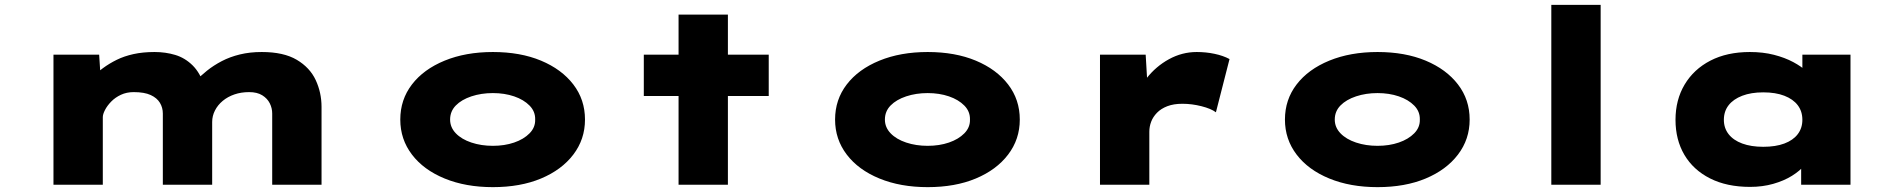

<svg xmlns="http://www.w3.org/2000/svg" viewBox="-20 -760 7832 790"><path d="M200 0V-535H388L396 -411L353 -439Q377 -460 403.5 -479.5Q430 -499 460.5 -514Q491 -529 529.5 -537.5Q568 -546 616 -546Q661 -546 701 -534Q741 -522 772.5 -491Q804 -460 822 -404L771 -409L781 -423Q804 -447 831.5 -469Q859 -491 892.5 -508.5Q926 -526 967 -536Q1008 -546 1057 -546Q1147 -546 1201 -514Q1255 -482 1279 -430.5Q1303 -379 1303 -320V0H1100V-293Q1100 -315 1090 -335Q1080 -355 1059 -368Q1038 -381 1005 -381Q972 -381 944.5 -371.5Q917 -362 896.5 -345Q876 -328 864.5 -305.5Q853 -283 853 -258V0H650V-293Q650 -317 638 -337Q626 -357 600 -369Q574 -381 530 -381Q501 -381 477.5 -370Q454 -359 437.5 -342Q421 -325 412 -307.5Q403 -290 403 -278V0Z M2008 10Q1896 10 1809.5 -25.5Q1723 -61 1675 -124Q1627 -187 1627 -268Q1627 -350 1675 -412.5Q1723 -475 1809.5 -510.5Q1896 -546 2008 -546Q2121 -546 2206 -510.5Q2291 -475 2339 -412.5Q2387 -350 2387 -268Q2387 -187 2339 -124Q2291 -61 2206 -25.5Q2121 10 2008 10ZM2008 -160Q2056 -160 2095.5 -173.5Q2135 -187 2159 -211.5Q2183 -236 2182 -268Q2183 -301 2159 -325.5Q2135 -350 2095.5 -363.5Q2056 -377 2008 -377Q1960 -377 1919.5 -363.5Q1879 -350 1855.5 -326Q1832 -302 1832 -268Q1832 -236 1855.5 -211.5Q1879 -187 1919.5 -173.5Q1960 -160 2008 -160Z M2772 0V-700H2975V0ZM2629 -365V-535H3143V-365Z M3797 10Q3685 10 3598.5 -25.5Q3512 -61 3464 -124Q3416 -187 3416 -268Q3416 -350 3464 -412.5Q3512 -475 3598.5 -510.5Q3685 -546 3797 -546Q3910 -546 3995 -510.5Q4080 -475 4128 -412.5Q4176 -350 4176 -268Q4176 -187 4128 -124Q4080 -61 3995 -25.5Q3910 10 3797 10ZM3797 -160Q3845 -160 3884.5 -173.5Q3924 -187 3948 -211.5Q3972 -236 3971 -268Q3972 -301 3948 -325.5Q3924 -350 3884.5 -363.5Q3845 -377 3797 -377Q3749 -377 3708.5 -363.5Q3668 -350 3644.5 -326Q3621 -302 3621 -268Q3621 -236 3644.5 -211.5Q3668 -187 3708.5 -173.5Q3749 -160 3797 -160Z M4506 0V-535H4694L4706 -331L4641 -325Q4658 -387 4697 -437Q4736 -487 4790 -516.5Q4844 -546 4904 -546Q4942 -546 4977.5 -538.5Q5013 -531 5039 -517L4983 -298Q4963 -313 4923.5 -323Q4884 -333 4845 -333Q4809 -333 4783 -323Q4757 -313 4740.5 -296Q4724 -279 4716.5 -259Q4709 -239 4709 -218V0Z M5648 10Q5536 10 5449.5 -25.5Q5363 -61 5315 -124Q5267 -187 5267 -268Q5267 -350 5315 -412.5Q5363 -475 5449.5 -510.5Q5536 -546 5648 -546Q5761 -546 5846 -510.5Q5931 -475 5979 -412.5Q6027 -350 6027 -268Q6027 -187 5979 -124Q5931 -61 5846 -25.5Q5761 10 5648 10ZM5648 -160Q5696 -160 5735.5 -173.5Q5775 -187 5799 -211.5Q5823 -236 5822 -268Q5823 -301 5799 -325.5Q5775 -350 5735.5 -363.5Q5696 -377 5648 -377Q5600 -377 5559.5 -363.5Q5519 -350 5495.5 -326Q5472 -302 5472 -268Q5472 -236 5495.5 -211.5Q5519 -187 5559.5 -173.5Q5600 -160 5648 -160Z M6363 0V-740H6566V0Z M7181 9Q7085 9 7016 -26Q6947 -61 6910.5 -123Q6874 -185 6874 -267Q6874 -349 6911.5 -412Q6949 -475 7017.5 -510.5Q7086 -546 7180 -546Q7234 -546 7279 -534.5Q7324 -523 7358.5 -504.5Q7393 -486 7415 -465Q7437 -444 7444 -426L7396 -417V-535H7594V0H7391V-151L7432 -132Q7428 -107 7407 -82Q7386 -57 7353 -36.5Q7320 -16 7276 -3.5Q7232 9 7181 9ZM7235 -156Q7286 -156 7322 -169.5Q7358 -183 7377 -208Q7396 -233 7396 -267Q7396 -302 7377 -327Q7358 -352 7322 -366Q7286 -380 7235 -380Q7185 -380 7148.5 -366Q7112 -352 7092.5 -327Q7073 -302 7073 -267Q7073 -233 7092.5 -208Q7112 -183 7148.5 -169.5Q7185 -156 7235 -156Z"/></svg>

Font: Lexend Zetta Black
Style: Regular
Weight: 900
Designer: Bonnie Shaver-Troup, Thomas Jockin
Foundry: Lexend
Version: Version 1.007